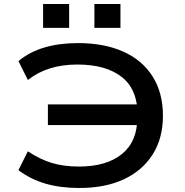

<svg xmlns="http://www.w3.org/2000/svg" viewBox="-20 -929 922 958"><path d="M376 9Q282 9 207.5 -12.5Q133 -34 72 -80L119 -174Q179 -134 238.5 -116Q298 -98 374 -98Q512 -98 589 -161Q666 -224 665 -344L685 -305H219V-408H686L667 -352Q667 -482 588 -544.5Q509 -607 366 -607Q291 -607 230 -588Q169 -569 119 -530L72 -624Q127 -670 201.5 -692Q276 -714 369 -714Q500 -714 595 -671.5Q690 -629 741.5 -547.5Q793 -466 793 -351Q793 -239 741.5 -158Q690 -77 597 -34Q504 9 376 9ZM451 -790V-909H581V-790ZM195 -790V-909H325V-790Z"/></svg>

Font: Nunito Sans 7pt Expanded SemiBold
Style: Regular
Weight: 600
Width: 7
Designer: Vernon Adams
Foundry: Vernon Adams
Version: Version 3.101;gftools[0.9.27]